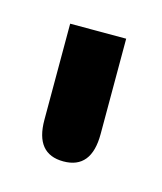

<svg xmlns="http://www.w3.org/2000/svg" viewBox="-45 26 207 245"><g transform="rotate(15 58.5 149.0)"><path d="M21 63H95V189Q95 235 58 235Q21 235 21 190Z"/></g></svg>

Font: Coval
Style: ExtraLight
Weight: 250
Foundry: Context Ltd
Version: Version 001.000